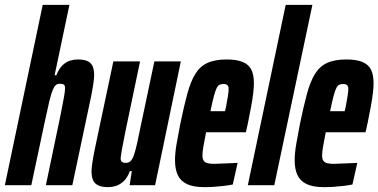

<svg xmlns="http://www.w3.org/2000/svg" viewBox="-37 -763 1559 791"><path d="M-17 0 139 -743H249L188 -453H195Q206 -480 220.5 -494Q235 -508 251 -513Q267 -518 283 -518Q308 -518 323 -511.5Q338 -505 344.5 -490.5Q351 -476 351 -452Q351 -442 347.5 -418Q344 -394 338 -364L261 0H152L212 -287Q222 -337 226.5 -362.5Q231 -388 231 -399Q231 -411 226 -414.5Q221 -418 209 -418Q200 -418 193.5 -413Q187 -408 180.5 -393Q174 -378 166.5 -347Q159 -316 148 -264L92 0Z M409 8Q385 8 369.5 1.5Q354 -5 347 -19.5Q340 -34 340 -58Q340 -69 343.5 -92.5Q347 -116 353 -146L430 -510H540L480 -223Q470 -173 465.5 -148Q461 -123 460 -111Q460 -103 462.5 -99Q465 -95 470 -93.5Q475 -92 482 -92Q492 -92 499.5 -98Q507 -104 513.5 -121Q520 -138 527.5 -171Q535 -204 546 -259L599 -510H708L602 0H497L506 -58H498Q488 -31 472.5 -16.5Q457 -2 440.5 3Q424 8 409 8Z M805 8Q759 8 732.5 -5Q706 -18 695 -42.5Q684 -67 684 -103Q684 -132 690.5 -170Q697 -208 706 -254Q721 -326 734.5 -376Q748 -426 767 -457.5Q786 -489 817 -503.5Q848 -518 897 -518Q939 -518 963.5 -507.5Q988 -497 998.5 -476Q1009 -455 1009 -420Q1009 -402 1006 -377.5Q1003 -353 997.5 -323Q992 -293 984 -254L976 -218H812Q805 -181 801 -159.5Q797 -138 797 -122Q797 -108 802.5 -100.5Q808 -93 819 -90.5Q830 -88 845 -88Q854 -88 872 -89Q890 -90 909.5 -90.5Q929 -91 942 -92L922 -3Q908 0 888.5 2.5Q869 5 847.5 6.5Q826 8 805 8ZM830 -305H890L894 -322Q899 -348 902 -367Q905 -386 905 -396Q905 -405 902.5 -409Q900 -413 895.5 -415Q891 -417 884 -417Q875 -417 868 -414Q861 -411 855.5 -400Q850 -389 844 -366.5Q838 -344 830 -305Z M984 0 1140 -743H1250L1093 0Z M1298 8Q1252 8 1225.5 -5Q1199 -18 1188 -42.5Q1177 -67 1177 -103Q1177 -132 1183.5 -170Q1190 -208 1199 -254Q1214 -326 1227.5 -376Q1241 -426 1260 -457.5Q1279 -489 1310 -503.5Q1341 -518 1390 -518Q1432 -518 1456.5 -507.5Q1481 -497 1491.5 -476Q1502 -455 1502 -420Q1502 -402 1499 -377.5Q1496 -353 1490.5 -323Q1485 -293 1477 -254L1469 -218H1305Q1298 -181 1294 -159.5Q1290 -138 1290 -122Q1290 -108 1295.5 -100.5Q1301 -93 1312 -90.5Q1323 -88 1338 -88Q1347 -88 1365 -89Q1383 -90 1402.5 -90.5Q1422 -91 1435 -92L1415 -3Q1401 0 1381.5 2.5Q1362 5 1340.5 6.5Q1319 8 1298 8ZM1323 -305H1383L1387 -322Q1392 -348 1395 -367Q1398 -386 1398 -396Q1398 -405 1395.5 -409Q1393 -413 1388.5 -415Q1384 -417 1377 -417Q1368 -417 1361 -414Q1354 -411 1348.5 -400Q1343 -389 1337 -366.5Q1331 -344 1323 -305Z"/></svg>

Font: Saira UltraCondensed ExtraBold
Style: Italic
Weight: 800
Width: 1
Italic angle: -12°
Designer: Hector Gatti with collaboration of the Omnibus-Type team
Foundry: Omnibus-Type
Version: Version 1.101